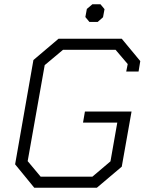

<svg xmlns="http://www.w3.org/2000/svg" viewBox="-20 -882 684 902"><path d="M51 -110 137 -600 255 -700H552L639 -595L631 -546H573L580 -581L523 -648H276L190 -576L110 -125L171 -52H414L499 -124L531 -306H370L379 -358H598L552 -99L435 0H141ZM381 -802 388 -840 414 -862H452L471 -839L464 -801L439 -779H400Z"/></svg>

Font: Chakra Petch Light
Style: Italic
Weight: 300
Italic angle: -10°
Designer: Katatrad Aksorn Co.,Ltd.
Foundry: Cadson Demak Co.,Ltd.
Version: Version 1.000; ttfautohint (v1.6)